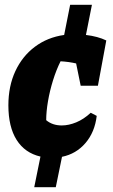

<svg xmlns="http://www.w3.org/2000/svg" viewBox="-20 -646 470 802"><path d="M123 136 149 8Q84 -7 49.5 -61.5Q15 -116 15 -206Q15 -286 44 -348.5Q73 -411 125.5 -450.5Q178 -490 248 -500L273 -626H364L339 -500Q389 -494 424 -477L389 -288H317L298 -381Q268 -388 233 -390Q215 -354 201.5 -310.5Q188 -267 180.5 -223.5Q173 -180 173 -144Q199 -122 238 -122Q267 -122 298.5 -135Q330 -148 359 -175L384 -162Q376 -94 337 -48.5Q298 -3 239 9L213 136Z"/></svg>

Font: Piazzolla ExtraBold
Style: Italic
Weight: 800
Italic angle: -11.3°
Designer: Juan Pablo del Peral
Foundry: Huerta Tipografica
Version: Version 1.330